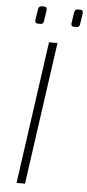

<svg xmlns="http://www.w3.org/2000/svg" viewBox="-59 -893 422 927"><g transform="rotate(5 152.5 -430.0)"><path d="M104 -860H118Q131 -860 130 -844L122 -791Q121 -775 106 -775H93Q79 -775 80 -790L88 -844Q91 -860 104 -860ZM279 -860H293Q306 -860 305 -844L297 -791Q296 -775 280 -775H268Q254 -775 255 -790L263 -844Q266 -860 279 -860ZM99 0H58L155 -690H196Z"/></g></svg>

Font: Exo 2.0 Extra Light
Style: Italic
Weight: 250
Italic angle: -8°
Designer: Natanael Gama
Version: Version 1.001;PS 001.001;hotconv 1.0.70;makeotf.lib2.5.58329